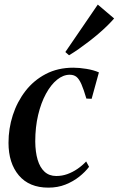

<svg xmlns="http://www.w3.org/2000/svg" viewBox="-20 -828 530 858"><path d="M196 10.5Q110.5 10.5 64.2 -44.2Q18 -99 18 -190Q18 -253.5 37.2 -313.2Q56.5 -373 93.5 -421Q130.5 -469 184.5 -497.2Q238.5 -525.5 307.5 -525.5Q334.5 -525.5 366.5 -520.2Q398.5 -515 422 -504.5L389.5 -386.5L366 -387.5Q354 -428.5 343.8 -451.8Q333.5 -475 321.8 -484.5Q310 -494 291.5 -494Q262.5 -494 235 -471.8Q207.5 -449.5 185.5 -409.2Q163.5 -369 150.5 -314.5Q137.5 -260 137.5 -195.5Q138 -148.5 148.2 -114Q158.5 -79.5 179.2 -60.5Q200 -41.5 231.5 -41.5Q257.5 -41.5 281 -50Q304.5 -58.5 325.8 -73Q347 -87.5 365 -106.5L378 -82.5Q360.5 -59.5 333.8 -38.2Q307 -17 272.5 -3.2Q238 10.5 196 10.5ZM272 -595.5 417 -807.5 490 -745.5Q477.5 -731 459.8 -713.5Q442 -696 421 -678Q400 -660 377.2 -642.5Q354.5 -625 332 -609.2Q309.5 -593.5 288.5 -581Z"/></svg>

Font: Merriweather 120pt Medium
Style: Italic
Weight: 500
Italic angle: -7.8°
Version: Version 2.101